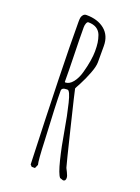

<svg xmlns="http://www.w3.org/2000/svg" viewBox="-133 -727 588 804"><g transform="rotate(20 161.0 -325.0)"><path d="M264.6 2.9Q264.6 -5.9 256.8 -21Q251.5 -31.2 250 -34.4Q248.5 -37.6 248.5 -38.1Q245.6 -45.9 207.5 -202.1Q169.4 -358.4 169.4 -361.8Q169.4 -363.3 182.6 -387.2Q197.8 -416 209.7 -447.3Q221.7 -478.5 221.7 -497.1V-569.8Q221.7 -616.2 190.7 -641.6Q159.7 -667 109.4 -667Q100.1 -667 94.7 -660.2Q89.8 -653.8 88.6 -647.5Q87.4 -641.1 87.4 -628.9Q87.4 -432.1 103.5 1L110.8 8.8H125.5L132.8 -7.8Q127.9 -24.4 124.5 -112.8Q115.7 -277.8 115.7 -332Q115.7 -346.2 137.7 -346.2H141.6Q152.3 -346.2 164.6 -295.9Q177.7 -242.2 187.5 -183.1Q199.2 -112.8 213.1 -56.9Q227.1 -1 238.8 12.2L253.4 17.1Q264.6 17.1 264.6 2.9ZM117.7 -494.1Q115.7 -565.9 115.7 -615.2Q115.7 -624 118.9 -632.6Q122.1 -641.1 127.4 -641.1Q149.4 -641.1 163.8 -632.1Q178.2 -623 184.6 -606Q190.4 -589.4 192.6 -574.2Q194.8 -559.1 194.8 -536.1Q194.8 -518.6 190.7 -492.7Q186.5 -466.8 178.7 -439Q170.9 -409.7 155.5 -390.4Q140.1 -371.1 121.6 -371.1L119.6 -373Q119.6 -422.4 117.7 -494.1Z"/></g></svg>

Font: Amatica SC
Style: Regular
Weight: 400
Version: Version 2.000